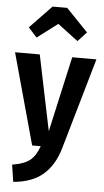

<svg xmlns="http://www.w3.org/2000/svg" viewBox="-68 -853 606 1114"><g transform="rotate(5 235.0 -296.5)"><path d="M319 1Q290 101 226 156Q162 211 53 220L38 121Q107 110 140.5 83.5Q174 57 194 0H144L-2 -530H142L233 -91L331 -530H472ZM65 -681 192 -813H277L404 -681L353 -626L234 -716L115 -626Z"/></g></svg>

Font: Fira Sans Condensed SemiBold
Style: Regular
Weight: 600
Width: 3
Designer: bBox Type GmbH & Carrois Corporate GbR & Edenspiekermann AG
Foundry: bBox Type GmbH & Carrois Corporate GbR & Edenspiekermann AG
Version: Version 4.301